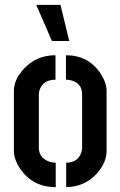

<svg xmlns="http://www.w3.org/2000/svg" viewBox="-20 -768 495 789"><path d="M128.9 -748H228.5L264.6 -599.6H193.4ZM37.1 -147.5V-394.5Q37.1 -442.4 80.1 -487.3Q130.9 -541 208 -541V-440.4Q157.2 -440.4 142.6 -398.4Q139.6 -389.6 139.6 -380.9V-161.1Q139.6 -124 173.8 -107.4Q189.5 -99.6 209 -99.6V1Q114.3 1 62.5 -75.2Q37.1 -113.3 37.1 -147.5ZM252 1V-99.6Q298.8 -99.6 313.5 -139.6Q317.4 -150.4 317.4 -159.2V-380.9Q317.4 -421.9 279.3 -435.5Q266.6 -440.4 251 -440.4V-541Q342.8 -541 392.6 -466.8Q418 -428.7 418 -394.5V-147.5Q418 -99.6 377 -53.7Q327.1 0 252 1Z"/></svg>

Font: Post No Bills Colombo
Style: Bold
Weight: 700
Designer: Kosala Senevirathne, Siva Puranthara, Lasantha Premarathna, Tharique Azeez
Foundry: Mooniak
Version: Version 1.220 ; ttfautohint (v1.6)